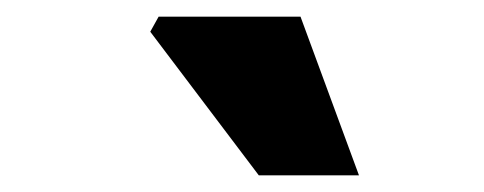

<svg xmlns="http://www.w3.org/2000/svg" viewBox="-20 -780 580 230"><path d="M290 -570 160 -742 170 -760H340L410 -570Z"/></svg>

Font: Source Sans 3 ExtraLight Black
Style: Italic
Weight: 900
Italic angle: -11°
Version: Version 3.052;hotconv 1.1.0;makeotfexe 2.6.0